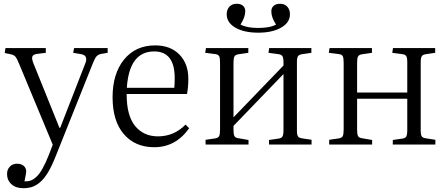

<svg xmlns="http://www.w3.org/2000/svg" viewBox="-20 -761 2357 1011"><path d="M102.1 230Q63.5 230 40.3 209Q17.1 188 17.1 154.8Q17.1 131.8 31.7 116.5Q46.4 101.1 69.8 101.1Q91.3 101.1 104.2 111.8Q117.2 122.6 118.2 140.1Q118.2 149.9 108.9 193.8Q126.5 194.8 140.9 189.9Q155.3 185.1 171.4 170.4Q187.5 155.8 203.9 126.7Q220.2 97.7 237.8 53.2L257.8 1L81.1 -423.8Q69.3 -452.6 61.5 -462.2Q53.7 -471.7 37.1 -475.1L4.9 -481.9L8.8 -507.8H221.2V-482.9L174.8 -477.1Q155.3 -474.6 150.6 -463.9Q146 -453.1 155.8 -428.2L293 -87.9H296.9L428.2 -424.8Q437.5 -446.3 432.4 -459.5Q427.2 -472.7 405.8 -476.1L365.2 -482.9L370.1 -507.8H546.9V-482.9L512.2 -477.1Q496.1 -473.1 487.8 -463.9Q479.5 -454.6 467.8 -424.8L273.9 60.1Q253.9 110.8 234.4 144Q214.8 177.2 193.8 196Q172.9 214.8 151.4 222.4Q129.9 230 102.1 230Z M792 14.2Q691.4 14.2 632.1 -54.7Q572.8 -123.5 572.8 -249Q572.8 -373.5 633.5 -447.8Q694.3 -522 796.9 -522Q877.9 -522 924.8 -473.6Q971.7 -425.3 971.7 -346.2Q971.7 -305.2 964.8 -266.1H647Q646.5 -152.8 691.2 -97.9Q735.8 -43 812 -43Q896.5 -43 957 -105L976.1 -85.9Q905.3 14.2 792 14.2ZM647.9 -298.8H897.9Q899.9 -315.9 899.9 -350.1Q899.9 -490.2 792 -490.2Q660.6 -490.2 647.9 -298.8Z M1339.8 -588.9Q1265.6 -588.9 1219.7 -615.2Q1173.8 -641.6 1173.8 -686Q1173.8 -710.9 1188.2 -726.1Q1202.6 -741.2 1226.6 -741.2Q1247.6 -741.2 1259.5 -730.7Q1271.5 -720.2 1271.5 -702.1Q1271.5 -671.4 1246.6 -631.8Q1279.3 -613.8 1339.8 -613.8Q1402.3 -613.8 1433.6 -631.8Q1408.7 -668.9 1408.7 -701.2Q1408.7 -719.7 1421.1 -730.5Q1433.6 -741.2 1454.6 -741.2Q1478.5 -741.2 1492.7 -725.8Q1506.8 -710.4 1506.8 -686Q1506.8 -642.1 1460.2 -615.5Q1413.6 -588.9 1339.8 -588.9ZM1062.5 0V-24.9L1112.8 -32.2Q1128.4 -34.7 1133.5 -43.7Q1138.7 -52.7 1138.7 -79.1V-430.2Q1138.7 -456.1 1134 -465.1Q1129.4 -474.1 1113.8 -476.1L1060.5 -482.9L1064.5 -507.8H1287.6V-482.9L1234.9 -475.1Q1219.7 -472.7 1214.6 -463.9Q1209.5 -455.1 1209.5 -431.2V-143.1L1472.7 -416V-434.1Q1472.7 -457 1467 -465.6Q1461.4 -474.1 1443.8 -476.1L1393.6 -482.9L1397.5 -507.8H1619.6V-482.9L1573.7 -476.1Q1555.2 -474.1 1549.3 -465.3Q1543.5 -456.5 1543.5 -433.1V-73.2Q1543.5 -50.8 1549.3 -42.5Q1555.2 -34.2 1572.8 -32.2L1620.6 -24.9V0H1396.5V-23.9L1443.8 -30.8Q1461.4 -32.7 1467 -41.7Q1472.7 -50.8 1472.7 -75.2V-371.1L1209.5 -98.1V-76.2Q1209.5 -53.2 1214.6 -44.2Q1219.7 -35.2 1234.9 -33.2L1288.6 -23.9V0Z M1713.4 0V-24.9L1763.7 -32.2Q1779.3 -34.7 1784.4 -43.7Q1789.6 -52.7 1789.6 -79.1V-430.2Q1789.6 -456.1 1784.9 -465.1Q1780.3 -474.1 1764.6 -476.1L1711.4 -482.9L1715.3 -507.8H1938.5V-482.9L1885.7 -475.1Q1870.6 -472.7 1865.5 -463.9Q1860.4 -455.1 1860.4 -431.2V-273.9H2124.5V-434.1Q2124.5 -457 2119.1 -465.6Q2113.8 -474.1 2096.7 -476.1L2045.4 -482.9L2049.3 -507.8H2271.5V-482.9L2225.6 -476.1Q2207 -474.1 2201.2 -465.3Q2195.3 -456.5 2195.3 -433.1V-73.2Q2195.3 -50.8 2201.2 -42.5Q2207 -34.2 2225.6 -32.2L2272.5 -24.9V0H2048.3V-23.9L2095.7 -30.8Q2113.3 -32.7 2118.9 -41.7Q2124.5 -50.8 2124.5 -75.2V-241.2H1860.4V-76.2Q1860.4 -53.2 1865.5 -44.2Q1870.6 -35.2 1885.7 -33.2L1939.5 -23.9V0Z"/></svg>

Font: Literata Light
Style: Regular
Weight: 300
Designer: Latin by Veronika Burian and Jose Scaglione. Greek by Irene Vlachou. Cyrillic by Vera Evstafieva.
Foundry: TypeTogether
Version: Version 3.021